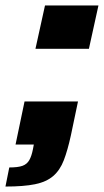

<svg xmlns="http://www.w3.org/2000/svg" viewBox="-38 -530 383 704"><path d="M-18 154 -4 84Q28 84 44.5 78Q61 72 69.5 57Q78 42 83 16L86 0H19L52 -158H248L222 -34Q210 21 196 57.5Q182 94 157 115.5Q132 137 90.5 145.5Q49 154 -18 154ZM92 -351 127 -510H323L288 -351Z"/></svg>

Font: Saira Thin ExtraBold
Style: Italic
Weight: 800
Italic angle: -12°
Version: Version 1.101